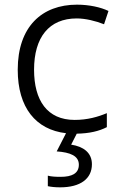

<svg xmlns="http://www.w3.org/2000/svg" viewBox="-20 -563 517 823"><path d="M374 141C374 91 337 65 285 57L309 10C364 9 405 -1 438 -18V-78C400 -62 355 -49 300 -49C182 -49 126 -133 126 -264C126 -403 190 -484 309 -484C346 -484 391 -473 426 -459L445 -516C412 -532 362 -543 310 -543C160 -543 56 -449 56 -264C56 -101 134 -7 263 8L223 86C281 90 318 105 318 143C318 180 289 195 240 195C219 195 199 194 185 190V235C198 238 216 240 238 240C325 240 374 203 374 141Z"/></svg>

Font: Noto Kufi Arabic Light
Style: Regular
Weight: 300
Designer: Monotype Design Team, David Williams, Khaled Hosny
Foundry: Google LLC
Version: Version 2.109